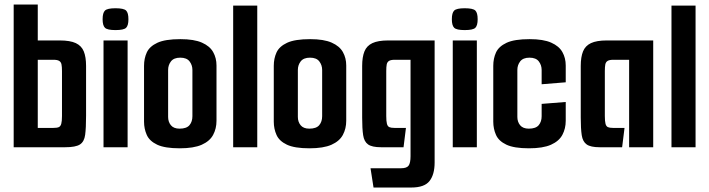

<svg xmlns="http://www.w3.org/2000/svg" viewBox="-20 -648 3121 845"><path d="M40.2 0V-628H146.2V-470H242.9Q288.6 -470 313.7 -458.2Q338.8 -446.4 348.8 -421.7Q358.8 -396.9 358.8 -357.9V-138.9Q358.8 -84.9 354.8 -54.8Q350.8 -24.6 332 -12.3Q313.2 0 267 0ZM146.2 -85.1H215.3Q231.1 -85.1 238.8 -88.5Q246.4 -91.9 249.6 -103.1Q252.8 -114.3 252.8 -137.4V-335.5Q252.8 -354 250.6 -364.6Q248.5 -375.1 240.4 -380Q232.4 -384.9 215.6 -384.9H146.2Z M435.6 0V-470H541.6V0ZM488.2 -515.6Q452.4 -515.6 442 -525.7Q431.6 -535.8 431.6 -563.3Q431.6 -591.5 442 -601.6Q452.4 -611.7 488.2 -611.7Q524.7 -611.7 535 -601.6Q545.2 -591.5 545.2 -563.3Q545.2 -535.8 535 -525.7Q524.7 -515.6 488.2 -515.6Z M770.9 4.7Q705.4 4.7 671.6 -11.3Q637.8 -27.3 625.9 -54.3Q613.9 -81.3 613.9 -112.6V-358.4Q613.9 -390.7 626 -417.2Q638.2 -443.7 672.5 -459.7Q706.7 -475.7 774 -475.7Q834.3 -475.7 868.9 -460.3Q903.5 -445 918.1 -418.8Q932.8 -392.7 932.8 -359.8V-116.6Q932.8 -82 918 -54.4Q903.2 -26.7 867.9 -11Q832.6 4.7 770.9 4.7ZM770.3 -81.8Q801.1 -81.8 814 -97.2Q826.8 -112.6 826.8 -136.5V-340.2Q826.8 -361.4 814.3 -377.8Q801.8 -394.2 773.3 -394.2Q745.2 -394.2 732.5 -378Q719.9 -361.8 719.9 -340.2V-133.4Q719.9 -111.6 732.2 -96.7Q744.5 -81.8 770.3 -81.8Z M1006.2 -623.4H1112.2V0H1006.2Z M1341.9 4.7Q1276.4 4.7 1242.6 -11.3Q1208.8 -27.3 1196.9 -54.3Q1184.9 -81.3 1184.9 -112.6V-358.4Q1184.9 -390.7 1197 -417.2Q1209.2 -443.7 1243.5 -459.7Q1277.7 -475.7 1345 -475.7Q1405.3 -475.7 1439.9 -460.3Q1474.5 -445 1489.1 -418.8Q1503.8 -392.7 1503.8 -359.8V-116.6Q1503.8 -82 1489 -54.4Q1474.2 -26.7 1438.9 -11Q1403.6 4.7 1341.9 4.7ZM1341.3 -81.8Q1372.1 -81.8 1385 -97.2Q1397.8 -112.6 1397.8 -136.5V-340.2Q1397.8 -361.4 1385.3 -377.8Q1372.8 -394.2 1344.3 -394.2Q1316.2 -394.2 1303.5 -378Q1290.9 -361.8 1290.9 -340.2V-133.4Q1290.9 -111.6 1303.2 -96.7Q1315.5 -81.8 1341.3 -81.8Z M1623.9 177.3 1610.7 92.5H1744.7Q1770.1 92.5 1778.4 80.8Q1786.8 69.1 1786.8 39.1V-384.9H1717.1Q1700.3 -384.9 1692.2 -380Q1684.2 -375.1 1682 -364.6Q1679.9 -354 1679.9 -335.5V-137.4Q1679.9 -114.3 1682.9 -103.1Q1685.9 -91.9 1693.4 -88.5Q1700.9 -85.1 1715.4 -85.1H1766.6L1756 0H1656.8Q1617.5 0 1600 -12.3Q1582.5 -24.6 1578.2 -53.3Q1573.9 -81.9 1573.9 -130.3V-357.9Q1573.9 -396.9 1583.9 -421.7Q1593.8 -446.4 1618.8 -458.2Q1643.8 -470 1688.8 -470H1892.8V67.2Q1892.8 120.1 1870.3 148.7Q1847.9 177.3 1790 177.3Z M1972.6 0V-470H2078.6V0ZM2025.2 -515.6Q1989.4 -515.6 1979 -525.7Q1968.6 -535.8 1968.6 -563.3Q1968.6 -591.5 1979 -601.6Q1989.4 -611.7 2025.2 -611.7Q2061.7 -611.7 2072 -601.6Q2082.2 -591.5 2082.2 -563.3Q2082.2 -535.8 2072 -525.7Q2061.7 -515.6 2025.2 -515.6Z M2307.9 4.7Q2242.4 4.7 2208.6 -11.3Q2174.8 -27.3 2162.9 -54.3Q2150.9 -81.3 2150.9 -112.6V-358.4Q2150.9 -390.7 2163 -417.2Q2175.2 -443.7 2209.5 -459.7Q2243.7 -475.7 2311 -475.7Q2371.3 -475.7 2405.9 -460.3Q2440.5 -445 2455.1 -418.8Q2469.8 -392.7 2469.8 -359.8V-285.8L2363.8 -277.2V-340.2Q2363.8 -361.4 2351.3 -377.8Q2338.8 -394.2 2310.3 -394.2Q2282.2 -394.2 2269.5 -378Q2256.9 -361.8 2256.9 -340.2V-133.4Q2256.9 -111.6 2269.2 -96.7Q2281.5 -81.8 2307.3 -81.8Q2338.1 -81.8 2351 -97.2Q2363.8 -112.6 2363.8 -136.5V-190.8L2469.8 -199.2V-116.6Q2469.8 -82 2455 -54.4Q2440.2 -26.7 2404.9 -11Q2369.6 4.7 2307.9 4.7Z M2618.8 0Q2579.5 0 2562 -12.3Q2544.5 -24.6 2540.2 -53.3Q2535.9 -81.9 2535.9 -130.3V-357.9Q2535.9 -396.9 2545.9 -421.7Q2555.8 -446.4 2580.8 -458.2Q2605.8 -470 2650.8 -470H2854.8V0H2748.8V-384.9H2679.1Q2662.3 -384.9 2654.2 -380Q2646.2 -375.1 2644 -364.6Q2641.9 -354 2641.9 -335.5V-137.4Q2641.9 -114.3 2644.9 -103.1Q2647.9 -91.9 2655.4 -88.5Q2662.9 -85.1 2677.4 -85.1H2728.6L2718 0Z M2935.2 -623.4H3041.2V0H2935.2Z"/></svg>

Font: Smooch Sans Thin
Style: Regular
Weight: 100
Designer: Robert E. Leuschke
Foundry: Robert E. Leuschke
Version: Version 1.010